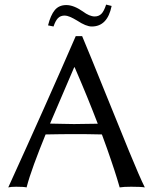

<svg xmlns="http://www.w3.org/2000/svg" viewBox="-20 -816 669 839"><path d="M394 -744.1Q411.1 -744.1 422.6 -755.1Q434.1 -766.1 443.8 -795.9L467.8 -790Q449.7 -700.2 380.9 -700.2Q356 -700.2 316.9 -726.1Q280.8 -748 263.2 -748Q244.1 -748 233.2 -736.6Q222.2 -725.1 213.9 -700.2L189.9 -705.1Q201.2 -750 219.5 -772Q237.8 -793.9 269.8 -793.9Q301.8 -793.9 341.8 -766.1Q371.1 -744.1 394 -744.1ZM407.2 -275.4Q385.7 -331.5 360.6 -393.1Q335.4 -454.6 306.2 -522H304.2L198.7 -275.9Q210.4 -275.9 248.5 -274.9Q286.6 -273.9 303.2 -273.9Q345.7 -273.9 407.2 -275.4ZM179.2 -228.5Q150.4 -157.7 128.9 -99.1Q107.4 -40.5 96.2 2.9Q84 0 50.8 0Q27.8 0 16.1 2.9Q186 -370.1 311 -658.2H338.9Q373 -577.1 435.5 -422.1Q498 -267.1 544.4 -154.1Q590.8 -41 612.8 2.9Q595.7 0 553.2 0Q520 0 502.9 2.9Q501 -3.9 498.3 -12.9Q495.6 -22 491 -37.4Q486.3 -52.7 480 -72Q473.6 -91.3 465.8 -114.5Q458 -137.7 447.5 -167.5Q437 -197.3 425.3 -228.5Q392.6 -229.5 363.3 -229.7Q334 -230 308.1 -230Q251 -230 179.2 -228.5Z"/></svg>

Font: Biolilbert
Style: Regular
Weight: 400
Designer: Philipp H. Poll
Foundry: Philipp H. Poll
Version: Version 1.1.0